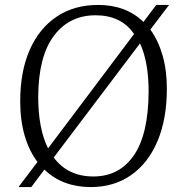

<svg xmlns="http://www.w3.org/2000/svg" viewBox="-20 -745 741 779"><path d="M55 14 132 -88Q98 -133 80 -195Q62 -257 62 -334Q62 -455 100.5 -542.5Q139 -630 210 -677.5Q281 -725 378 -725Q491 -725 562 -656L614 -725H666L590 -625Q622 -581 639.5 -520.5Q657 -460 657 -385Q657 -263 619.5 -173.5Q582 -84 512.5 -35Q443 14 348 14Q234 14 160 -57L107 14ZM175 -143 524 -607Q472 -683 368 -683Q261 -683 198.5 -599.5Q136 -516 135 -353Q135 -223 175 -143ZM359 -29Q464 -29 523 -114.5Q582 -200 583 -373Q583 -494 548 -569L198 -106Q255 -29 359 -29Z"/></svg>

Font: Literata 36pt Light
Style: Italic
Weight: 300
Italic angle: -2°
Designer: Latin by Veronika Burian and Jose Scaglione. Greek by Irene Vlachou. Cyrillic by Vera Evstafieva
Foundry: TypeTogether
Version: Version 3.002